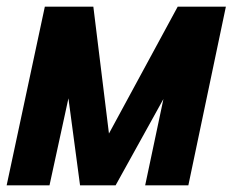

<svg xmlns="http://www.w3.org/2000/svg" viewBox="-50 -558 700 578"><path d="M-30 0 85 -538H231L278 -156L485 -538H630L517 0H387L442 -260L298 0H191L156 -262L99 0Z"/></svg>

Font: Geist Mono ExtraBold
Style: Italic
Weight: 800
Italic angle: -12°
Monospace: yes
Designer: Basement.studio, Andrés Briganti, Mateo Zaragoza
Foundry: Basement.studio, Vercel, Andrés Briganti, Guido Ferreyra, Mateo Zaragoza
Version: Version 1.500; ttfautohint (v1.8.4.7-5d5b)